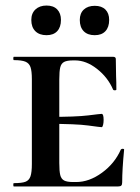

<svg xmlns="http://www.w3.org/2000/svg" viewBox="-20 -673 504 693"><path d="M30 -12Q59 -12 72 -17Q85 -22 90 -36.5Q95 -51 95 -81V-387Q95 -417 90 -431Q85 -445 71.5 -450.5Q58 -456 30 -456Q28 -456 28 -462Q28 -468 30 -468H388Q398 -468 398 -460L399 -398Q400 -379 400 -350Q400 -347 394.5 -347Q389 -347 388 -350Q369 -394 330 -424.5Q291 -455 251 -455H244Q222 -455 211.5 -449.5Q201 -444 197.5 -430Q194 -416 194 -386V-85Q194 -55 197.5 -41Q201 -27 211.5 -21.5Q222 -16 244 -16H255Q302 -16 348 -49.5Q394 -83 416 -133Q418 -136 423 -136Q428 -136 428 -133Q421 -61 421 -15Q421 -7 418 -3.5Q415 0 406 0H30Q28 0 28 -6Q28 -12 30 -12ZM150 -226V-251Q255 -251 298.5 -256.5Q342 -262 347 -262Q354 -262 354 -240Q354 -230 352 -222Q350 -214 347 -214Q342 -214 298.5 -220Q255 -226 150 -226ZM93 -601Q93 -625 108 -639Q123 -653 148 -653Q173 -653 186.5 -639Q200 -625 200 -601Q200 -575 186.5 -560.5Q173 -546 148 -546Q122 -546 107.5 -560.5Q93 -575 93 -601ZM268 -601Q268 -625 282.5 -638.5Q297 -652 322 -652Q347 -652 360.5 -638.5Q374 -625 374 -601Q374 -575 360.5 -560.5Q347 -546 322 -546Q296 -546 282 -560.5Q268 -575 268 -601Z"/></svg>

Font: Cormorant Unicase
Style: Bold
Weight: 700
Designer: Christian Thalmann (Catharsis Fonts)
Foundry: Catharsis Fonts
Version: Version 4.000